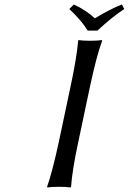

<svg xmlns="http://www.w3.org/2000/svg" viewBox="-20 -825 569 848"><path d="M377.9 -645Q411.1 -645 429.2 -647.9L431.2 -645Q407.2 -581.1 377.9 -444.8L326.2 -200.2Q298.8 -73.2 293.9 0L291 2.9Q272.5 0 241.2 0Q207 0 189 2.9L188 0Q211.9 -68.4 240.2 -200.2L292 -444.8Q318.8 -569.8 325.2 -645L327.1 -647.9Q345.7 -645 377.9 -645ZM367.2 -689.9Q341.3 -733.4 286.1 -785.2L306.2 -805.2Q361.3 -779.3 398.9 -744.1Q466.8 -785.2 518.1 -805.2L528.8 -785.2Q475.6 -750.5 410.2 -689.9Z"/></svg>

Font: Linear Smooth
Style: Italic
Weight: 400
Designer: Philipp H. Poll, Flanker
Foundry: Philipp H. Poll, reworked by Flanker
Version: Version 1.061 | FøM Fix